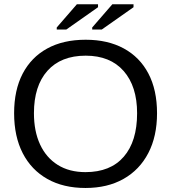

<svg xmlns="http://www.w3.org/2000/svg" viewBox="-20 -888 818 917"><path d="M730 -347.2Q730 -236.8 688.2 -156.7Q646.5 -76.7 569.8 -33.4Q493.2 9.8 388.2 9.8Q282.7 9.8 206.3 -33.2Q129.9 -76.2 88.6 -156.2Q47.4 -236.3 47.4 -347.2Q47.4 -457.5 88.1 -535.9Q128.9 -614.3 205.3 -656.2Q281.7 -698.2 389.2 -698.2Q494.6 -698.2 571 -656.7Q647.5 -615.2 688.7 -536.9Q730 -458.5 730 -347.2ZM634.8 -347.2Q634.8 -475.6 570.6 -548.8Q506.3 -622.1 389.2 -622.1Q271 -622.1 206.5 -549.8Q142.1 -477.5 142.1 -347.2Q142.1 -261.2 171.4 -198Q200.7 -134.8 255.9 -100.3Q311 -65.9 388.2 -65.9Q507.3 -65.9 571 -139.4Q634.8 -212.9 634.8 -347.2ZM251 -747.1V-756.8L347.2 -867.7H448.2V-853.5L296.9 -747.1ZM420.4 -747.1V-756.8L516.6 -867.7H617.7V-853.5L466.3 -747.1Z"/></svg>

Font: Arimo
Style: Regular
Weight: 400
Designer: Steve Matteson
Foundry: Monotype Imaging Inc.
Version: Version 1.33